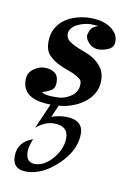

<svg xmlns="http://www.w3.org/2000/svg" viewBox="-60 -287 363 533"><g transform="rotate(10 121.0 -20.5)"><path d="M154 -246Q166 -246 179.5 -243.5Q193 -241 204.5 -234.5Q216 -228 224 -218Q232 -208 232 -193Q232 -179 221 -172.5Q210 -166 193 -164Q174 -163 162 -175.5Q150 -188 152 -200Q155 -211 159.5 -217Q164 -223 178 -228L156 -229Q148 -229 138 -226.5Q128 -224 119 -219.5Q110 -215 104 -208Q98 -201 98 -191Q98 -180 106.5 -173Q115 -166 127.5 -160.5Q140 -155 155 -149.5Q170 -144 182.5 -135Q195 -126 203.5 -113Q212 -100 212 -79Q212 -59 202.5 -43Q193 -27 178 -16Q163 -5 144.5 1.5Q126 8 108 9L93 43Q115 36 132 36Q182 36 182 76Q182 122 139 163.5Q96 205 50 205Q12 205 12 168Q12 128 54 113Q45 136 45 148Q45 180 70 180Q97 180 120.5 152.5Q144 125 144 94Q144 60 104 60Q78 60 54 81L85 10Q70 10 56 7.5Q42 5 30.5 -1Q19 -7 12 -18Q5 -29 5 -47Q5 -65 20 -76.5Q35 -88 52 -88Q69 -88 80 -80Q91 -72 91 -53Q91 -36 79 -29.5Q67 -23 56 -20Q57 -18 61.5 -16.5Q66 -15 73 -14Q80 -13 87 -13Q94 -13 100 -13Q120 -13 138.5 -25.5Q157 -38 157 -61Q157 -64 156 -67Q155 -70 154 -72Q140 -84 122 -90Q104 -96 88 -104Q72 -112 60.5 -124.5Q49 -137 49 -161Q49 -183 58 -199Q67 -215 82 -225.5Q97 -236 116 -241Q135 -246 154 -246Z"/></g></svg>

Font: Lucien Schoenschriftv CAT
Style: Regular
Weight: 400
Designer: Lucian Bernhard 1928
Foundry: CAT-Fonts Peter Wiegel
Version: Version 1.000